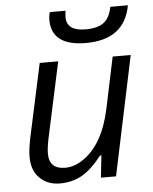

<svg xmlns="http://www.w3.org/2000/svg" viewBox="-54 -803 685 859"><g transform="rotate(-5 288.5 -374.0)"><path d="M138.2 -127.9Q138.2 -58.1 210 -58.1Q252.9 -58.1 294.4 -87.4Q382.8 -149.9 416 -303.2L464.8 -535.2H545.9L433.1 0H365.2L376 -99.1H370.1Q322.3 -38.1 278.8 -14.2Q235.4 9.8 180.7 9.8Q126 9.8 90.8 -24.4Q55.2 -58.6 55.2 -121.1Q55.2 -151.4 65.9 -205.1L137.2 -535.2H220.2L147 -195.8Q138.2 -152.3 138.2 -127.9ZM351.1 -606Q196.8 -606 196.8 -724.1Q196.8 -739.7 201.7 -757.8H272.9Q270 -741.2 270 -729Q270 -667 355 -667Q410.2 -667 437.5 -688.5Q464.8 -710 473.6 -757.8H552.7Q524.9 -606 351.1 -606Z"/></g></svg>

Font: OpenSans-Italic
Style: Italic
Weight: 400
Italic angle: -12°
Foundry: Ascender Corporation
Version: Version 1.10